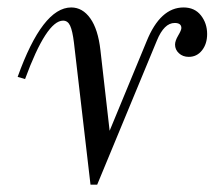

<svg xmlns="http://www.w3.org/2000/svg" viewBox="-20 -488 581 520"><path d="M47.9 -273.9 27.8 -279.8Q95.2 -467.8 172.9 -467.8Q203.6 -467.8 224.6 -438.2Q245.6 -408.7 252 -352.1L276.9 -133.8L377 -376Q414.1 -467.8 477.1 -467.8Q507.3 -467.8 524.2 -446.3Q541 -424.8 541 -396Q541 -369.1 527.1 -351.6Q513.2 -334 491.2 -334Q475.1 -334 464.6 -343.8Q454.1 -353.5 454.1 -367.2Q454.1 -377.4 462.6 -391.8Q471.2 -406.2 471.2 -412.1Q471.2 -425.8 453.1 -425.8Q424.3 -425.8 404.8 -377.9L243.2 12.2H225.1L180.2 -373Q176.3 -404.8 169.9 -418.5Q163.6 -432.1 150.9 -432.1Q106 -432.1 47.9 -273.9Z"/></svg>

Font: Flanker Steampunk
Style: Italic
Weight: 400
Italic angle: -12°
Designer: Alexey Kryukov, Leonardo Di Lena
Foundry: Alexey Kryukov, Leonardo Di Lena
Version: 1.210